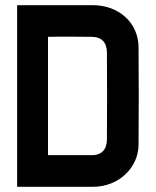

<svg xmlns="http://www.w3.org/2000/svg" viewBox="-20 -720 600 740"><path d="M165 -122V-578C189 -579 301 -579 337 -578C363 -577 391 -565 392 -519C393 -455 393 -246 392 -181C391 -135 363 -123 338 -122ZM46 0H338C439 0 513 -75 514 -161C515 -223 515 -478 514 -539C513 -633 437 -700 338 -700H46Z"/></svg>

Font: Fervojo
Style: Bold
Weight: 700
Designer: kohakuno
Version: ver.1.0